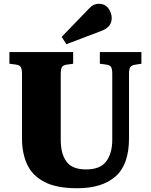

<svg xmlns="http://www.w3.org/2000/svg" viewBox="-20 -987 802 1021"><path d="M391 14Q280 14 215.5 -20Q151 -54 124 -113.5Q97 -173 97 -250V-594Q97 -620 90.5 -630.5Q84 -641 62 -644L30 -648V-710H369V-648L333 -643Q315 -640 309 -629.5Q303 -619 303 -593V-243Q303 -169 333.5 -127.5Q364 -86 438 -86Q513 -86 545 -129Q577 -172 577 -244V-594Q577 -621 570.5 -631Q564 -641 542 -644L511 -648V-710H732V-648L699 -643Q679 -640 672.5 -629.5Q666 -619 666 -591V-251Q666 -112 594.5 -49Q523 14 391 14ZM333 -752 308 -791 453 -941Q468 -957 480.5 -962Q493 -967 505 -967Q538 -967 556 -943Q574 -919 574 -890Q574 -868 561 -850.5Q548 -833 515 -821Z"/></svg>

Font: Literata 36pt ExtraBold
Style: Regular
Weight: 800
Designer: Latin by Veronika Burian and Jose Scaglione. Greek by Irene Vlachou. Cyrillic by Vera Evstafieva.
Foundry: TypeTogether
Version: Version 3.002